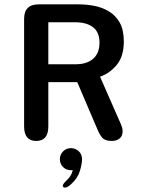

<svg xmlns="http://www.w3.org/2000/svg" viewBox="-20 -639 659 880"><path d="M201.5 -537V-344.5H327.5Q378.5 -344.5 407.2 -370Q436 -395.5 436 -443.5Q436 -491.5 406.5 -514.2Q377 -537 323.5 -537ZM90.5 -59.5V-552.5Q90.5 -619 157 -619H341.5Q376 -619 412 -612.2Q448 -605.5 479 -587Q510 -568.5 528.8 -535.2Q547.5 -502 547.5 -448.5Q547.5 -381.5 515.5 -342.2Q483.5 -303 438.5 -287.5L534 -70Q538 -61 540 -52.8Q542 -44.5 542 -37Q542 -16.5 528.8 -4.8Q515.5 7 491.5 7Q461.5 7 448.5 -8Q435.5 -23 424.5 -51L334 -262.5H201.5V-59.5Q201.5 7 146 7Q90.5 7 90.5 -59.5ZM305 40Q325.5 40 340.8 54Q356 68 356 91Q356 111.5 346.2 144.5Q336.5 177.5 305.5 205.5Q297 213.5 289.8 217.2Q282.5 221 277 221Q272.5 221 270 218Q267.5 215 267.5 212.5Q267.5 208 273 201Q278.5 194 288 185Q298 176 304.5 164.5Q311 153 313.5 141Q312 141 309.5 141Q307 141 305 141Q283.5 141 269 126.5Q254.5 112 254.5 90.5Q254.5 69.5 269 54.8Q283.5 40 305 40Z"/></svg>

Font: Sono Monospace Medium
Style: Regular
Weight: 500
Designer: Tyler Finck
Foundry: Tyler Finck
Version: Version 2.112